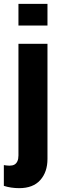

<svg xmlns="http://www.w3.org/2000/svg" viewBox="-31 -806 318 999"><path d="M69 173Q48 173 27.5 170Q7 167 -11 161V53Q-5 54 3 55Q11 56 18 56Q34 56 44 50.5Q54 45 59.5 33Q65 21 65 3V-578H216V21Q216 89 178.5 131Q141 173 69 173ZM65 -673V-786H216V-673Z"/></svg>

Font: Oswald SemiBold
Style: Regular
Weight: 600
Designer: Vernon Adams
Foundry: Vernon Adams
Version: Version 4.100; ttfautohint (v1.8.1.43-b0c9)